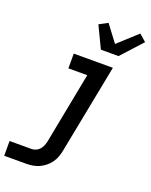

<svg xmlns="http://www.w3.org/2000/svg" viewBox="-189 -881 935 1186"><g transform="rotate(20 279.0 -288.5)"><path d="M134 210H-10V113H134Q148 113 162 107Q176 101 186 90Q196 79 202 65Q208 51 211 37L302 -433H178V-530H435L321 55Q317 76 309.5 97Q302 118 289 136.5Q276 155 257.5 170Q239 185 218.5 194Q198 203 176.5 206.5Q155 210 134 210ZM327 -610 259 -752 315 -782 397 -673 522 -787 568 -747 443 -610Z"/></g></svg>

Font: Lode
Style: Bold Italic
Weight: 700
Italic angle: -11°
Monospace: yes
Designer: Belleve Invis
Foundry: Belleve Invis
Version: Version 29.2.0; ttfautohint (v1.8.3)